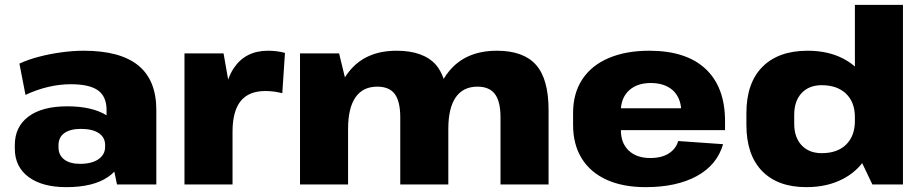

<svg xmlns="http://www.w3.org/2000/svg" viewBox="-20 -760 3803 791"><path d="M253 11Q154 11 97.5 -31Q41 -73 41 -148V-162Q41 -238 97.5 -280Q154 -322 257 -322Q359 -322 419 -285V-307Q419 -362 384 -387.5Q349 -413 272 -413Q225 -413 177 -401.5Q129 -390 85 -369L60 -498Q94 -514 139.5 -526Q185 -538 233.5 -544.5Q282 -551 325 -551Q475 -551 549.5 -490.5Q624 -430 624 -307V0H462L451 -53Q440 -41 425 -31Q364 11 253 11ZM310 -85Q358 -85 385.5 -104Q413 -123 413 -155V-163Q413 -194 387 -211.5Q361 -229 313 -229Q270 -229 245.5 -212Q221 -195 221 -161V-153Q221 -121 244.5 -103Q268 -85 310 -85Z M740 -540H901L920 -432Q929 -458 943 -479Q991 -551 1084 -551Q1101 -551 1118.5 -549Q1136 -547 1154 -542L1143 -376Q1109 -385 1073 -385Q1005 -385 971.5 -343.5Q938 -302 938 -217V0H740Z M2042 -276Q2042 -342 2019 -372.5Q1996 -403 1947 -403Q1888 -403 1857.5 -359Q1827 -315 1827 -229V0H1629V-276Q1629 -342 1606.5 -372.5Q1584 -403 1534 -403Q1475 -403 1444.5 -359Q1414 -315 1414 -229V0H1216V-540H1377L1401 -441Q1408 -453 1417 -464Q1485 -551 1614 -551Q1724 -551 1776 -493Q1796 -469 1808 -435Q1817 -451 1828 -464Q1897 -551 2027 -551Q2137 -551 2188.5 -492.5Q2240 -434 2240 -307V0H2042Z M2640 11Q2546 11 2479 -19.5Q2412 -50 2376.5 -107.5Q2341 -165 2341 -245V-295Q2341 -375 2378.5 -432.5Q2416 -490 2487 -520.5Q2558 -551 2655 -551Q2807 -551 2887 -476Q2967 -401 2967 -261V-224H2538V-223Q2538 -170 2570.5 -139.5Q2603 -109 2659 -109Q2706 -109 2735.5 -128Q2765 -147 2774 -179L2959 -166Q2934 -80 2850.5 -34.5Q2767 11 2640 11ZM2538 -314H2786Q2782 -359 2753 -387Q2719 -418 2661 -418Q2604 -418 2571 -387Q2542 -360 2538 -314Z M3302 11Q3184 11 3119.5 -55.5Q3055 -122 3055 -246V-294Q3055 -418 3121 -484.5Q3187 -551 3307 -551Q3391 -551 3453 -519Q3480 -505 3502 -486V-740H3700V0H3574L3532 -88Q3500 -47 3451 -22Q3387 11 3302 11ZM3365 -129Q3430 -129 3466 -164.5Q3502 -200 3502 -262V-277Q3502 -339 3465.5 -374Q3429 -409 3365 -409Q3313 -409 3282.5 -376.5Q3252 -344 3252 -287V-250Q3252 -194 3282.5 -161.5Q3313 -129 3365 -129Z"/></svg>

Font: Pathway Extreme 8pt Thin 12pt ExtraBold
Style: Regular
Weight: 800
Version: Version 1.001;gftools[0.9.26]